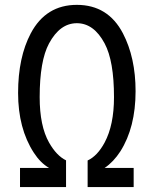

<svg xmlns="http://www.w3.org/2000/svg" viewBox="-20 -762 626 782"><path d="M61.5 0V-78.1H179.7Q144.5 -98.6 117.7 -140.1Q53.7 -238.8 53.7 -383.3Q53.7 -528.8 105.5 -626.5Q167 -742.2 293 -742.2Q419.9 -742.2 480.5 -626.5Q532.2 -527.3 532.2 -390.6Q532.2 -243.2 470.2 -145.5Q442.4 -102.5 406.2 -78.1H524.4V0H336.9V-108.4Q377 -127 406.2 -181.6Q444.3 -252.9 444.3 -366.2Q444.3 -513.7 406.2 -585Q362.3 -667.5 293 -667.5Q224.1 -667.5 179.7 -585Q141.6 -514.2 141.6 -366.2Q141.6 -249 179.7 -181.6Q210 -127.9 249 -108.9V0Z"/></svg>

Font: Consola Mono
Style: Book
Weight: 400
Monospace: yes
Designer: Wojciech Kalinowski "wmk69" (wmk69@o2.pl)
Foundry: Wojciech Kalinowski "wmk69" (wmk69@o2.pl)
Version: Version 2.1.0